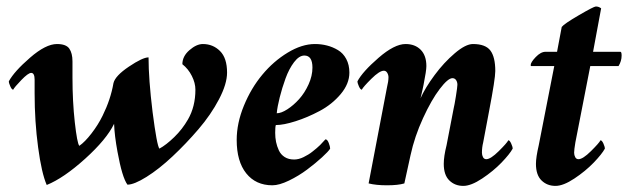

<svg xmlns="http://www.w3.org/2000/svg" viewBox="-20 -577 1978 604"><path d="M447.3 -396.5Q447.3 -328.1 460 -224.6Q473.6 -119.1 481.4 -109.4Q502.9 -121.1 528.3 -145.8Q553.7 -170.4 571.3 -201.2Q594.7 -241.7 594.7 -294.9Q594.7 -315.9 583.5 -338.1Q572.3 -360.4 553.7 -375Q553.7 -399.9 575.9 -419.2Q598.1 -438.5 618.2 -438.5Q649.9 -438.5 672.1 -416.5Q694.3 -394.5 694.3 -348.6Q694.3 -313 668.9 -264.6Q643.6 -216.3 604.5 -170.7Q565.4 -125 522.7 -85Q480 -44.9 440.9 -20.5Q401.9 3.9 380.9 3.9Q364.3 -18.6 349.6 -99.6Q340.3 -149.9 338.9 -187.5Q315.4 -138.7 247.8 -77.6Q180.2 -16.6 127 4.9Q110.8 -32.2 99.9 -113.5Q88.9 -194.8 88.9 -283.2V-326.2Q88.9 -347.7 78.1 -347.7Q68.8 -347.7 47.1 -325.2Q25.4 -302.7 21.5 -294.9Q17.1 -294.9 12.5 -305.2Q7.8 -315.4 7.8 -321.3Q24.9 -352.5 74.5 -395.5Q124 -438.5 159.2 -438.5Q188 -438.5 198 -424.1Q208 -409.7 208 -383.8V-352.5V-333Q208 -258.3 215.3 -192.4Q222.7 -126.5 229.5 -118.2Q247.1 -130.4 267.8 -157.2Q288.6 -184.1 302.7 -212.9Q328.1 -264.2 336.9 -315.4Q342.3 -338.4 385.5 -367.4Q428.7 -396.5 447.3 -396.5Z M970.7 -438.5Q990.7 -438.5 1008.8 -433.8Q1026.9 -429.2 1043.2 -419.4Q1059.6 -409.7 1069.3 -391.4Q1079.1 -373 1079.1 -348.6Q1079.1 -313.5 1051.8 -281Q1024.4 -248.5 985.8 -228Q947.3 -207.5 909.7 -195.6Q872.1 -183.6 847.7 -183.6Q845.7 -177.7 845.7 -159.2Q845.7 -144 848.4 -130.6Q851.1 -117.2 857.2 -104Q863.3 -90.8 875.5 -83Q887.7 -75.2 905.3 -75.2Q912.1 -75.2 919.9 -77.1Q927.7 -79.1 935.1 -82.8Q942.4 -86.4 949.7 -90.8Q957 -95.2 963.6 -100.6Q970.2 -106 976.1 -110.8Q981.9 -115.7 987.1 -120.8Q992.2 -126 995.1 -129.4Q998 -132.8 1001 -135.7L1003.9 -138.7Q1009.8 -138.7 1014.2 -127.2Q1018.6 -115.7 1018.6 -109.4Q1013.2 -100.6 992.9 -82Q972.7 -63.5 946.3 -43.7Q919.9 -23.9 889.2 -9Q858.4 5.9 836.9 5.9Q784.7 5.9 754.6 -31.7Q724.6 -69.3 724.6 -136.7Q724.6 -189.5 747.3 -244.6Q770 -299.8 805.2 -342Q840.3 -384.3 885 -411.4Q929.7 -438.5 970.7 -438.5ZM850.6 -220.7Q864.7 -220.7 884 -233.2Q903.3 -245.6 920.9 -265.1Q938.5 -284.7 950.7 -311.5Q962.9 -338.4 962.9 -364.3Q962.9 -402.3 937.5 -402.3Q920.9 -402.3 905 -381.3Q889.2 -360.4 878.2 -330.1Q867.2 -299.8 859.9 -270.5Q852.5 -241.2 850.6 -220.7Z M1312.5 -310.5Q1311.5 -305.2 1309.1 -294.4Q1306.6 -283.7 1304.7 -275.4Q1302.7 -267.1 1302.7 -267.6Q1317.9 -301.3 1347.2 -340.8Q1376.5 -380.4 1410.6 -409.4Q1444.8 -438.5 1467.8 -438.5Q1507.3 -438.5 1522.7 -418Q1538.1 -397.5 1538.1 -353.5Q1538.1 -329.1 1518.6 -227.5L1500 -128.9Q1496.1 -113.3 1496.1 -96.7Q1496.1 -88.9 1499.5 -82.5Q1502.9 -76.2 1509.8 -76.2Q1523.4 -76.2 1549.1 -101.6Q1574.7 -127 1579.1 -135.7Q1583.5 -135.7 1588.1 -125.5Q1592.8 -115.2 1592.8 -109.4Q1583.5 -92.3 1557.6 -65.4Q1531.7 -38.6 1496.8 -15.4Q1461.9 7.8 1437.5 7.8Q1411.1 7.8 1393.6 -9.3Q1376 -26.4 1376 -61.5Q1376 -85 1384.8 -120.1L1407.2 -236.3Q1409.7 -246.1 1414.3 -274.9Q1418.9 -303.7 1418.9 -310.5Q1418.9 -318.8 1414.8 -325Q1410.6 -331.1 1403.3 -331.1Q1389.2 -331.1 1363.3 -297.1Q1337.4 -263.2 1310.8 -205.3Q1284.2 -147.5 1271.5 -88.9L1252 0Q1232.4 5.9 1197.3 5.9Q1163.1 5.9 1139.6 0L1197.3 -301.8Q1202.1 -321.3 1202.1 -334Q1202.1 -341.3 1198.2 -347.9Q1194.3 -354.5 1187.5 -354.5Q1173.8 -354.5 1148.2 -329.1Q1122.6 -303.7 1118.2 -294.9Q1113.8 -294.9 1109.1 -305.2Q1104.5 -315.4 1104.5 -321.3Q1120.6 -351.6 1170.7 -395Q1220.7 -438.5 1255.9 -438.5Q1285.6 -438.5 1303.5 -420.4Q1321.3 -402.3 1321.3 -369.1Q1321.3 -354.5 1312.5 -310.5Z M1732.4 -414.1 1747.1 -492.2Q1754.4 -502 1801.3 -529.3Q1848.1 -556.6 1854.5 -556.6Q1863.3 -556.6 1871.1 -550.8L1845.7 -414.1H1931.6Q1935.5 -414.1 1935.5 -402.3Q1935.5 -384.8 1925.8 -369.1H1836.9L1790 -128.9Q1786.1 -105.5 1786.1 -96.7Q1786.1 -88.9 1789.6 -82.5Q1793 -76.2 1799.8 -76.2Q1813.5 -76.2 1839.1 -101.6Q1864.7 -127 1869.1 -135.7Q1873.5 -135.7 1878.2 -125.5Q1882.8 -115.2 1882.8 -109.4Q1873.5 -92.3 1847.7 -65.4Q1821.8 -38.6 1786.9 -15.4Q1752 7.8 1727.5 7.8Q1701.2 7.8 1683.6 -9.3Q1666 -26.4 1666 -61.5Q1666 -82 1674.8 -120.1L1723.6 -369.1H1651.4Q1649.4 -369.1 1649.4 -372.1Q1649.4 -380.9 1665.3 -397.5Q1681.2 -414.1 1696.3 -414.1Z"/></svg>

Font: Amiri
Style: Bold Slanted
Weight: 700
Italic angle: 9°
Designer: Khaled Hosny
Version: Version 000.107